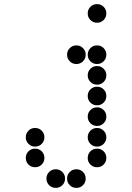

<svg xmlns="http://www.w3.org/2000/svg" viewBox="-20 -715 640 930"><path d="M449 -695Q431 -695 418 -682Q405 -669 405 -651V-649Q405 -631 418 -618Q431 -605 449 -605H451Q469 -605 482 -618Q495 -631 495 -649V-651Q495 -669 482 -682Q469 -695 451 -695ZM349 -495Q331 -495 318 -482Q305 -469 305 -451V-449Q305 -431 318 -418Q331 -405 349 -405H351Q369 -405 382 -418Q395 -431 395 -449V-451Q395 -469 382 -482Q369 -495 351 -495ZM449 -495Q431 -495 418 -482Q405 -469 405 -451V-449Q405 -431 418 -418Q431 -405 449 -405H451Q469 -405 482 -418Q495 -431 495 -449V-451Q495 -469 482 -482Q469 -495 451 -495ZM449 -395Q431 -395 418 -382Q405 -369 405 -351V-349Q405 -331 418 -318Q431 -305 449 -305H451Q469 -305 482 -318Q495 -331 495 -349V-351Q495 -369 482 -382Q469 -395 451 -395ZM449 -295Q431 -295 418 -282Q405 -269 405 -251V-249Q405 -231 418 -218Q431 -205 449 -205H451Q469 -205 482 -218Q495 -231 495 -249V-251Q495 -269 482 -282Q469 -295 451 -295ZM449 -195Q431 -195 418 -182Q405 -169 405 -151V-149Q405 -131 418 -118Q431 -105 449 -105H451Q469 -105 482 -118Q495 -131 495 -149V-151Q495 -169 482 -182Q469 -195 451 -195ZM149 -95Q131 -95 118 -82Q105 -69 105 -51V-49Q105 -31 118 -18Q131 -5 149 -5H151Q169 -5 182 -18Q195 -31 195 -49V-51Q195 -69 182 -82Q169 -95 151 -95ZM449 -95Q431 -95 418 -82Q405 -69 405 -51V-49Q405 -31 418 -18Q431 -5 449 -5H451Q469 -5 482 -18Q495 -31 495 -49V-51Q495 -69 482 -82Q469 -95 451 -95ZM149 5Q131 5 118 18Q105 31 105 49V51Q105 69 118 82Q131 95 149 95H151Q169 95 182 82Q195 69 195 51V49Q195 31 182 18Q169 5 151 5ZM449 5Q431 5 418 18Q405 31 405 49V51Q405 69 418 82Q431 95 449 95H451Q469 95 482 82Q495 69 495 51V49Q495 31 482 18Q469 5 451 5ZM249 105Q231 105 218 118Q205 131 205 149V151Q205 169 218 182Q231 195 249 195H251Q269 195 282 182Q295 169 295 151V149Q295 131 282 118Q269 105 251 105ZM349 105Q331 105 318 118Q305 131 305 149V151Q305 169 318 182Q331 195 349 195H351Q369 195 382 182Q395 169 395 151V149Q395 131 382 118Q369 105 351 105Z"/></svg>

Font: Doto Rounded Black
Style: Regular
Weight: 900
Monospace: yes
Version: Version 1.000